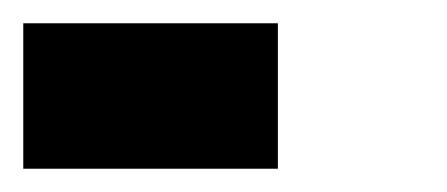

<svg xmlns="http://www.w3.org/2000/svg" viewBox="-20 -520 384 165"><path d="M218.8 -500V-375H0V-500Z"/></svg>

Font: CraftyPE
Style: Regular
Weight: 400
Designer: Erek Butcher
Foundry: Haunted Coop
Version: Version 0.018;April 4, 2024;FontCreator 15.0.0.2962 64-bit